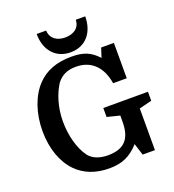

<svg xmlns="http://www.w3.org/2000/svg" viewBox="-165 -1066 1094 1204"><g transform="rotate(-20 382.5 -464.0)"><path d="M478 -938C477 -881 431 -856 379 -856C327 -856 283 -881 280 -938H217C217 -830 279 -757 379 -757C479 -757 541 -830 541 -938ZM378 -70C325 -70 278 -86 251 -122C208 -181 184 -273 184 -366C184 -462 213 -547 250 -603C279 -640 317 -661 377 -661C484 -661 545 -591 562 -484H653V-720H568L548 -658C499 -711 453 -730 373 -730C272 -730 199 -701 144 -644C80 -577 43 -471 43 -352C43 -236 79 -137 140 -74C195 -18 268 10 359 10C443 10 501 -15 558 -79L583 0H665V-278L749 -299V-359H451V-299L535 -278V-238C535 -127 491 -70 378 -70Z"/></g></svg>

Font: Domine
Style: Bold
Weight: 700
Designer: Pablo Impallari, Rodrigo Fuenzalida, Brenda Gallo
Foundry: Pablo Impallari, Rodrigo Fuenzalida, Brenda Gallo
Version: Version 2.000